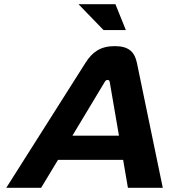

<svg xmlns="http://www.w3.org/2000/svg" viewBox="-20 -900 811 920"><path d="M389 -598 10 0H177L258 -134H570L593 0H760L636 -599C625 -651 597 -679 530 -679C462 -679 422 -651 389 -598ZM327 -250 481 -506C486 -515 491 -517 495 -517C500 -517 505 -515 506 -506L550 -250ZM356 -880 476 -756H583L533 -880Z"/></svg>

Font: LT Wave Bold
Style: Italic
Weight: 700
Designer: Daniel Lyons
Version: Version 2.5 (Glyphs App)